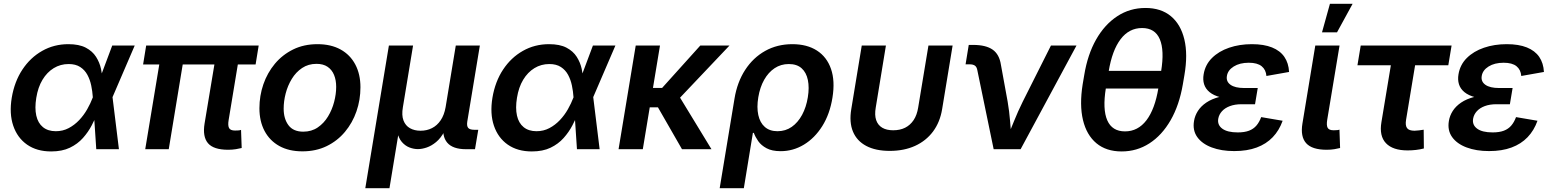

<svg xmlns="http://www.w3.org/2000/svg" viewBox="-20 -781 8128 1005"><path d="M247.6 11.7Q172.9 11.7 121.8 -23.9Q70.8 -59.6 49.3 -123Q27.8 -186.5 41.5 -269.5Q55.7 -354 97.2 -416.7Q138.7 -479.5 200.7 -514.6Q262.7 -549.8 337.9 -549.8Q394 -549.8 429 -531.5Q463.9 -513.2 482.7 -483.6Q501.5 -454.1 508.8 -420.2Q516.1 -386.2 517.1 -355.5H557.6L568.8 -273.9L602.5 0H483.9L465.8 -272.9Q463.9 -302.7 457.5 -333.3Q451.2 -363.8 437.5 -389.2Q423.8 -414.6 399.9 -430.2Q376 -445.8 339.4 -445.8Q296.4 -445.8 261.2 -424.3Q226.1 -402.8 202.4 -363.5Q178.7 -324.2 169.9 -269Q161.1 -215.3 169.9 -176Q178.7 -136.7 204.8 -115.5Q231 -94.2 272 -94.2Q309.1 -94.2 339.6 -110.4Q370.1 -126.5 394.5 -152.3Q418.9 -178.2 436.5 -209.2Q454.1 -240.2 465.3 -270L567.4 -542.5H685.1L567.9 -270L530.3 -191.4H491.2Q478.5 -160.2 460.2 -125Q441.9 -89.8 414.1 -58.6Q386.2 -27.3 345.7 -7.8Q305.2 11.7 247.6 11.7Z M1174.3 2.9Q1097.7 2.9 1068.6 -31.5Q1039.6 -65.9 1050.8 -134.3L1113.8 -512.7H1236.3L1176.8 -152.8Q1171.9 -124 1179 -110.8Q1186 -97.7 1210.4 -97.7Q1222.2 -97.7 1229.2 -98.4Q1236.3 -99.1 1241.7 -101.1L1245.1 -6.3Q1233.9 -3.4 1215.1 -0.2Q1196.3 2.9 1174.3 2.9ZM740.2 0 825.2 -512.7H947.8L863.3 0ZM729 -443.4 745.1 -542.5H1334L1317.9 -443.4Z M1563 11.2Q1492.2 11.2 1441.9 -16.8Q1391.6 -44.9 1364.7 -95.7Q1337.9 -146.5 1337.9 -214.4Q1337.9 -279.8 1358.6 -339.8Q1379.4 -399.9 1418.9 -447.3Q1458.5 -494.6 1514.6 -522.2Q1570.8 -549.8 1641.6 -549.8Q1712.4 -549.8 1762.7 -522Q1813 -494.1 1839.8 -443.4Q1866.7 -392.6 1866.7 -324.2Q1866.7 -258.3 1845.9 -198.2Q1825.2 -138.2 1785.6 -90.8Q1746.1 -43.5 1689.9 -16.1Q1633.8 11.2 1563 11.2ZM1567.4 -91.8Q1610.8 -91.8 1643.3 -114Q1675.8 -136.2 1697 -171.4Q1718.3 -206.5 1729 -247.6Q1739.7 -288.6 1739.7 -326.2Q1739.7 -361.8 1728.5 -388.9Q1717.3 -416 1694.6 -431.4Q1671.9 -446.8 1636.7 -446.8Q1593.8 -446.8 1561.3 -425Q1528.8 -403.3 1507.3 -367.9Q1485.8 -332.5 1475.3 -291.7Q1464.8 -251 1464.8 -212.4Q1464.8 -159.2 1490 -125.5Q1515.1 -91.8 1567.4 -91.8Z M1892.1 204.1 2015.6 -542.5H2142.1L2088.9 -220.2Q2081.5 -177.7 2092 -150.4Q2102.5 -123 2126 -109.9Q2149.4 -96.7 2181.2 -96.7Q2214.4 -96.7 2241.2 -110.4Q2268.1 -124 2286.6 -151.4Q2305.2 -178.7 2312.5 -220.2L2365.7 -542.5H2491.7L2425.8 -144Q2422.4 -121.1 2430.9 -111.3Q2439.5 -101.6 2463.9 -101.6H2483.4L2466.3 0H2419.4Q2350.1 0 2321 -34.2Q2292 -68.4 2302.7 -133.8L2311 -183.1H2334Q2325.2 -128.9 2306.2 -93.3Q2287.1 -57.6 2262.9 -37.6Q2238.8 -17.6 2213.6 -9Q2188.5 -0.5 2167.5 -0.5Q2146 -0.5 2123.5 -9Q2101.1 -17.6 2083.5 -37.8Q2065.9 -58.1 2058.6 -93.5Q2051.3 -128.9 2060.1 -183.1H2082.5L2018.6 204.1Z M2763.7 11.7Q2689 11.7 2637.9 -23.9Q2586.9 -59.6 2565.4 -123Q2543.9 -186.5 2557.6 -269.5Q2571.8 -354 2613.3 -416.7Q2654.8 -479.5 2716.8 -514.6Q2778.8 -549.8 2854 -549.8Q2910.2 -549.8 2945.1 -531.5Q2980 -513.2 2998.8 -483.6Q3017.6 -454.1 3024.9 -420.2Q3032.2 -386.2 3033.2 -355.5H3073.7L3085 -273.9L3118.7 0H3000L2981.9 -272.9Q2980 -302.7 2973.6 -333.3Q2967.3 -363.8 2953.6 -389.2Q2939.9 -414.6 2916 -430.2Q2892.1 -445.8 2855.5 -445.8Q2812.5 -445.8 2777.3 -424.3Q2742.2 -402.8 2718.5 -363.5Q2694.8 -324.2 2686 -269Q2677.2 -215.3 2686 -176Q2694.8 -136.7 2720.9 -115.5Q2747.1 -94.2 2788.1 -94.2Q2825.2 -94.2 2855.7 -110.4Q2886.2 -126.5 2910.6 -152.3Q2935.1 -178.2 2952.6 -209.2Q2970.2 -240.2 2981.4 -270L3083.5 -542.5H3201.2L3084 -270L3046.4 -191.4H3007.3Q2994.6 -160.2 2976.3 -125Q2958 -89.8 2930.2 -58.6Q2902.3 -27.3 2861.8 -7.8Q2821.3 11.7 2763.7 11.7Z M3434.6 -542.5 3344.7 0H3217.8L3307.6 -542.5ZM3798.3 -542.5 3491.7 -219.2H3345.7L3361.3 -320.8H3445.8L3645.5 -542.5ZM3549.8 0 3421.4 -223.6 3522.9 -297.4 3704.1 0Z M3747.1 204.1 3824.7 -265.1Q3838.9 -351.1 3880.4 -415Q3921.9 -479 3985.1 -514.4Q4048.3 -549.8 4127.4 -549.8Q4204.1 -549.8 4256.1 -516.4Q4308.1 -482.9 4329.8 -420.2Q4351.6 -357.4 4337.4 -270Q4323.7 -184.1 4284.2 -121.1Q4244.6 -58.1 4188 -23.9Q4131.3 10.3 4066.4 10.3Q4021 10.3 3992.7 -4.9Q3964.4 -20 3949 -42Q3933.6 -64 3925.8 -85.4H3920.9L3873.5 204.1ZM4049.8 -94.2Q4091.8 -94.2 4124.3 -116.9Q4156.7 -139.6 4178.5 -179.9Q4200.2 -220.2 4208.5 -272Q4216.8 -322.8 4208.7 -362.1Q4200.7 -401.4 4176 -423.6Q4151.4 -445.8 4108.9 -445.8Q4067.4 -445.8 4034.7 -424.1Q4002 -402.3 3980 -363.5Q3958 -324.7 3949.2 -272Q3940.4 -219.2 3949.2 -179Q3958 -138.7 3983.4 -116.5Q4008.8 -94.2 4049.8 -94.2Z M4637.2 8.8Q4563.5 8.8 4514.4 -17.1Q4465.3 -43 4444.8 -92Q4424.3 -141.1 4436 -210.4L4490.7 -542.5H4617.2L4564 -218.3Q4557.1 -178.7 4566.2 -152.3Q4575.2 -126 4597.9 -112.5Q4620.6 -99.1 4655.3 -99.1Q4690.9 -99.1 4717.8 -112.5Q4744.6 -126 4762.2 -152.3Q4779.8 -178.7 4786.1 -218.3L4839.8 -542.5H4966.3L4911.6 -210.4Q4900.4 -141.6 4863.8 -92.5Q4827.1 -43.5 4769.5 -17.3Q4711.9 8.8 4637.2 8.8Z M5181.2 0 5095.7 -413.6Q5092.8 -430.2 5083.3 -437.3Q5073.7 -444.3 5055.2 -444.3H5034.2L5050.8 -545.9H5073.7Q5140.6 -545.9 5175.8 -521.2Q5210.9 -496.6 5219.2 -441.9L5254.4 -249Q5263.2 -197.8 5267.3 -145.8Q5271.5 -93.8 5275.9 -41.5H5244.6Q5266.6 -94.2 5287.4 -146Q5308.1 -197.8 5333.5 -249L5481 -542.5H5614.7L5322.3 0Z M5851.1 11.7Q5770.5 11.7 5719 -31.2Q5667.5 -74.2 5648.7 -152.8Q5629.9 -231.4 5647 -339.4L5655.3 -388.2Q5672.9 -495.6 5717.5 -574.2Q5762.2 -652.8 5828.1 -696Q5894 -739.3 5975.6 -739.3Q6057.1 -739.3 6108.9 -696.3Q6160.6 -653.3 6179.4 -574.5Q6198.2 -495.6 6179.7 -388.2L6171.4 -339.4Q6152.8 -230.5 6107.4 -151.6Q6062 -72.8 5996.3 -30.5Q5930.7 11.7 5851.1 11.7ZM5868.7 -93.3Q5936.5 -93.3 5981 -151.6Q6025.4 -210 6043.5 -320.3L6057.6 -407.2Q6075.7 -517.6 6050.8 -575.9Q6025.9 -634.3 5958 -634.3Q5890.1 -634.3 5845.7 -575.9Q5801.3 -517.6 5783.2 -407.2L5768.6 -320.3Q5750.5 -209 5775.9 -151.1Q5801.3 -93.3 5868.7 -93.3ZM5743.7 -317.4 5759.3 -410.2H6083.5L6067.9 -317.4Z M6440.4 9.8Q6373 9.8 6322.5 -9.3Q6272 -28.3 6246.8 -63.7Q6221.7 -99.1 6230 -147.9Q6234.4 -175.3 6250.2 -200.2Q6266.1 -225.1 6294.2 -244.1Q6322.3 -263.2 6364.7 -274.2Q6407.2 -285.2 6464.8 -285.2H6557.6L6549.3 -235.4H6478.5Q6443.8 -235.4 6417.7 -225.6Q6391.6 -215.8 6376.2 -198.7Q6360.8 -181.6 6356.9 -160.2Q6351.1 -127.4 6377.7 -107.7Q6404.3 -87.9 6459 -87.9Q6494.1 -87.9 6517.8 -96.9Q6541.5 -106 6556.6 -123.8Q6571.8 -141.6 6581.5 -168L6693.8 -148.9Q6675.8 -98.1 6641.8 -62.7Q6607.9 -27.3 6557.9 -8.8Q6507.8 9.8 6440.4 9.8ZM6461.9 -261.7Q6406.7 -261.7 6369.6 -271.5Q6332.5 -281.2 6311.3 -298.8Q6290 -316.4 6282.7 -340.1Q6275.4 -363.8 6280.3 -392.1Q6288.6 -442.4 6324 -477.5Q6359.4 -512.7 6413.6 -531.2Q6467.8 -549.8 6532.7 -549.8Q6595.7 -549.8 6638.2 -532.7Q6680.7 -515.6 6702.9 -483.2Q6725.1 -450.7 6727.5 -404.3L6608.9 -383.3Q6606.4 -416 6584 -434.3Q6561.5 -452.6 6516.6 -452.6Q6469.2 -452.6 6437.7 -432.9Q6406.2 -413.1 6401.9 -382.3Q6397.5 -354 6421.1 -337.2Q6444.8 -320.3 6492.7 -320.3H6563.5L6553.7 -261.7Z M6924.3 2.9Q6847.7 2.9 6816.9 -31.5Q6786.1 -65.9 6797.4 -134.3L6864.7 -542.5H6991.7L6927.2 -154.3Q6922.4 -125 6929.4 -112.1Q6936.5 -99.1 6960.9 -99.1Q6972.7 -99.1 6979.5 -99.9Q6986.3 -100.6 6991.2 -102.5L6994.6 -6.3Q6983.4 -3.4 6965.1 -0.2Q6946.8 2.9 6924.3 2.9ZM6899.9 -611.8 6941.4 -761.2H7060.1L6978.5 -611.8Z M7348.1 6.3Q7270.5 6.3 7234.6 -31.5Q7198.7 -69.3 7210.9 -141.6L7260.3 -439.5H7085.4L7102.5 -542.5H7578.1L7561 -439.5H7387.2L7339.8 -153.3Q7335 -124.5 7345 -110.6Q7355 -96.7 7384.3 -96.7Q7393.6 -96.7 7408 -98.6Q7422.4 -100.6 7432.1 -102.1L7433.1 -3.9Q7412.6 1.5 7390.9 3.9Q7369.1 6.3 7348.1 6.3Z M7774.4 9.8Q7707 9.8 7656.5 -9.3Q7606 -28.3 7580.8 -63.7Q7555.7 -99.1 7564 -147.9Q7568.4 -175.3 7584.2 -200.2Q7600.1 -225.1 7628.2 -244.1Q7656.2 -263.2 7698.7 -274.2Q7741.2 -285.2 7798.8 -285.2H7891.6L7883.3 -235.4H7812.5Q7777.8 -235.4 7751.7 -225.6Q7725.6 -215.8 7710.2 -198.7Q7694.8 -181.6 7690.9 -160.2Q7685.1 -127.4 7711.7 -107.7Q7738.3 -87.9 7793 -87.9Q7828.1 -87.9 7851.8 -96.9Q7875.5 -106 7890.6 -123.8Q7905.8 -141.6 7915.5 -168L8027.8 -148.9Q8009.8 -98.1 7975.8 -62.7Q7941.9 -27.3 7891.8 -8.8Q7841.8 9.8 7774.4 9.8ZM7795.9 -261.7Q7740.7 -261.7 7703.6 -271.5Q7666.5 -281.2 7645.3 -298.8Q7624 -316.4 7616.7 -340.1Q7609.4 -363.8 7614.3 -392.1Q7622.6 -442.4 7658 -477.5Q7693.4 -512.7 7747.6 -531.2Q7801.8 -549.8 7866.7 -549.8Q7929.7 -549.8 7972.2 -532.7Q8014.6 -515.6 8036.9 -483.2Q8059.1 -450.7 8061.5 -404.3L7942.9 -383.3Q7940.4 -416 7918 -434.3Q7895.5 -452.6 7850.6 -452.6Q7803.2 -452.6 7771.7 -432.9Q7740.2 -413.1 7735.8 -382.3Q7731.4 -354 7755.1 -337.2Q7778.8 -320.3 7826.7 -320.3H7897.5L7887.7 -261.7Z"/></svg>

Font: Inter 16pt SemiBold
Style: Italic
Weight: 600
Italic angle: -9.3988°
Version: Version 4.001;git-66647c0bb